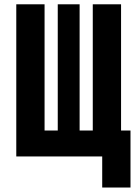

<svg xmlns="http://www.w3.org/2000/svg" viewBox="-20 -713 626 875"><path d="M54.2 0H445.8V141.6H574.7V-118.2H531.7V-693.4H402.8V-118.2H342.8V-693.4H243.2V-118.2H183.1V-693.4H54.2Z"/></svg>

Font: CaskaydiaCove Nerd Font
Style: Bold
Weight: 700
Designer: Aaron Bell
Foundry: Saja Typeworks
Version: Version 2111.1;Nerd Fonts 2.3.0